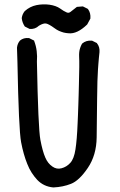

<svg xmlns="http://www.w3.org/2000/svg" viewBox="-20 -820 540 866"><path d="M220.2 25.4Q176.8 21.5 147.9 -8.8Q134.3 -23.4 122.8 -41.3Q111.3 -59.1 103 -80.6Q85.9 -122.6 75.2 -178.7Q64.5 -234.9 58.6 -542L56.6 -604.5V-605Q58.6 -623.5 69.8 -636.7L70.3 -637.2Q85.9 -650.4 109.9 -648.4H110.8L111.8 -647.9L131.3 -638.2L133.8 -637.2L134.3 -634.8Q142.6 -613.3 145.5 -589.8Q148.4 -566.4 146.5 -542Q152.3 -241.7 162.1 -189.5Q171.9 -137.7 184.1 -109.9Q189.9 -96.2 198 -85.9Q206.1 -75.7 216.3 -68.8Q235.4 -55.2 257.3 -61Q280.3 -66.9 297.1 -85.4Q314 -104 320.3 -146Q327.1 -189 330.1 -264.6Q331.1 -283.7 331.8 -304.2Q332.5 -324.7 333.3 -346.2Q334 -367.7 334.7 -390.6Q335.4 -413.6 335.9 -437.5Q337.4 -485.8 337.6 -517.6Q337.9 -549.3 336.9 -564Q336.4 -574.7 337.4 -584.7Q338.4 -594.7 341.6 -604Q344.7 -613.3 349.6 -622.1L350.1 -623L350.6 -623.5Q368.2 -638.7 394 -636.7H395L396 -636.2L415.5 -626.5L417 -626L417.5 -624.5Q430.7 -608.4 428.7 -584.5Q427.2 -571.3 426 -558.3Q424.8 -545.4 423.8 -532.5Q422.9 -519.5 421.9 -506.3Q418.9 -467.3 418 -373Q417 -278.3 416 -200.2Q415.5 -160.2 405.5 -125.7Q395.5 -91.3 376 -62.5Q336.9 -4.9 299.8 9.3Q264.2 23.4 221.2 25.4H220.7ZM289.6 -669.9Q283.7 -670.4 278.1 -671.1Q272.5 -671.9 266.8 -673.3Q261.2 -674.8 256.1 -676.8Q251 -678.7 245.8 -680.9Q240.7 -683.1 236.1 -686Q231.4 -689 226.6 -692.4Q200.7 -711.4 188 -713.9Q176.3 -716.3 155.8 -704.1Q138.2 -687.5 114.7 -689.5H113.8L112.8 -689.9L93.3 -699.7L91.8 -700.7L90.8 -702.1Q80.1 -718.8 78.1 -737.8V-738.3V-738.8Q80.6 -756.3 91.3 -769.5L91.8 -770Q114.3 -790.5 144.5 -796.9Q173.8 -802.7 203.1 -798.8Q232.9 -794.4 251 -781.7Q267.6 -769.5 280.3 -764.2Q290 -759.8 298.3 -766.6Q310.1 -775.9 325.7 -788.1L327.1 -789.1H328.6L352.1 -791H353.5L355 -790.5L374.5 -780.8L376 -779.8L377 -778.8Q389.6 -761.7 387.7 -737.8V-736.3L387.2 -735.4L373.5 -710L373 -709.5L372.1 -708.5Q327.6 -666 289.6 -669.9Z"/></svg>

Font: NaikaiFont
Style: SemiBold
Weight: 600
Version: Version 1.89